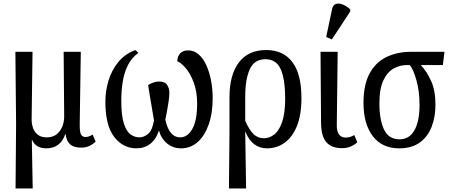

<svg xmlns="http://www.w3.org/2000/svg" viewBox="-20 -829 2548 1086"><path d="M68 237 71 -126 67 -536H164L159 -160Q158 -132 166 -107.5Q174 -83 193 -67.5Q212 -52 245 -52Q291 -52 317.5 -87Q344 -122 343 -176L340 -536H437L431 -132Q430 -88 437 -71Q444 -54 464 -54Q472 -54 483 -57.5Q494 -61 504 -68L521 -28Q503 -11 483.5 -2.5Q464 6 438 6Q397 6 376.5 -13Q356 -32 351 -70H349Q322 10 241 10Q183 10 162 -37H160L165 237Z M751 10Q676 10 626 -54.5Q576 -119 576 -254Q576 -315 594 -374Q612 -433 650 -479Q688 -525 746 -546L763 -530Q724 -502 703 -459.5Q682 -417 674 -366Q666 -315 666 -260Q666 -174 681 -129Q696 -84 719.5 -68Q743 -52 768 -52Q795 -52 818.5 -72.5Q842 -93 851 -148Q844 -194 834 -249.5Q824 -305 818 -348Q830 -356 847 -362Q864 -368 880 -368Q913 -368 925.5 -348.5Q938 -329 938 -304Q938 -284 933.5 -253.5Q929 -223 923.5 -194Q918 -165 915 -152Q937 -52 999 -52Q1041 -52 1068 -100Q1095 -148 1095 -242Q1095 -313 1075 -364.5Q1055 -416 1028.5 -446Q1002 -476 983 -482Q983 -511 999.5 -527.5Q1016 -544 1044 -544Q1078 -544 1104 -521Q1130 -498 1147.5 -459Q1165 -420 1174 -372Q1183 -324 1183 -274Q1183 -189 1160.5 -125Q1138 -61 1098 -25.5Q1058 10 1004 10Q958 10 924.5 -18Q891 -46 879 -91Q863 -41 830 -15.5Q797 10 751 10Z M1275 237 1278 -79V-280Q1278 -405 1331 -475.5Q1384 -546 1486 -546Q1582 -546 1633.5 -478Q1685 -410 1685 -275Q1685 -178 1659 -115Q1633 -52 1589 -21Q1545 10 1490 10Q1450 10 1419 -12.5Q1388 -35 1369 -82H1367L1372 237ZM1473 -47Q1504 -47 1531.5 -68.5Q1559 -90 1576 -139.5Q1593 -189 1593 -272Q1593 -380 1568 -437Q1543 -494 1481 -494Q1419 -494 1393 -437.5Q1367 -381 1367 -281V-145Q1389 -96 1413 -71.5Q1437 -47 1473 -47Z M1914 9Q1855 9 1826 -24.5Q1797 -58 1796 -131L1793 -536H1890L1885 -126Q1884 -87 1897 -69Q1910 -51 1934 -51Q1950 -51 1960.5 -54.5Q1971 -58 1984 -65L2001 -24Q1984 -9 1963 0Q1942 9 1914 9ZM1857 -606 1825 -620 1858 -776Q1863 -802 1881 -807Q1899 -812 1921 -802.5Q1943 -793 1961 -776V-764Z M2238 10Q2141 10 2088.5 -59Q2036 -128 2036 -247Q2036 -350 2070.5 -413.5Q2105 -477 2166 -506.5Q2227 -536 2306 -536H2494L2485 -461H2360Q2395 -424 2419 -370Q2443 -316 2443 -238Q2443 -168 2421.5 -112Q2400 -56 2354.5 -23Q2309 10 2238 10ZM2240 -41Q2295 -41 2324 -92Q2353 -143 2353 -235Q2353 -313 2335.5 -375Q2318 -437 2298 -461H2280Q2243 -461 2207.5 -442Q2172 -423 2149 -375.5Q2126 -328 2126 -244Q2126 -152 2152 -96.5Q2178 -41 2240 -41Z"/></svg>

Font: Noto Serif Condensed
Style: Regular
Weight: 400
Width: 3
Designer: Monotype Design Team
Foundry: Monotype Imaging Inc.
Version: Version 2.013; ttfautohint (v1.8.4.7-5d5b)